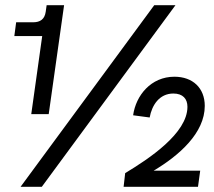

<svg xmlns="http://www.w3.org/2000/svg" viewBox="-20 -717 820 737"><path d="M100 -279H167L226 -697H159L155.5 -672C151.5 -643 134 -631.5 107.5 -631.5H42L35 -578.5H142ZM59 0H140.5L653.5 -697H572ZM454.5 0H740L748.5 -62H570C667.5 -120 766 -206.5 766 -310.5C766 -379 720 -422.5 649.5 -422.5C559.5 -422.5 501.5 -350.5 491 -274.5L554.5 -266C563 -313 591.5 -358 645.5 -358C682 -358 699.5 -337.5 699.5 -307C699.5 -205 551 -107 460.5 -52.5Z"/></svg>

Font: HK Grotesk SemiBold
Style: Italic
Weight: 600
Italic angle: -16°
Designer: Alfredo Marco Pradil
Foundry: Hanken Design Co.
Version: Version 3.001;FEAKit 1.0